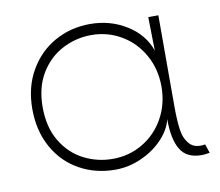

<svg xmlns="http://www.w3.org/2000/svg" viewBox="-62 -553 733 640"><g transform="rotate(-10 305.0 -233.5)"><path d="M479 -235Q479 -294 452 -342Q425 -390 379 -417Q333 -444 278 -444Q226 -444 180 -420Q134 -396 105.5 -349Q77 -302 77 -235Q77 -167 105.5 -119.5Q134 -72 180 -48.5Q226 -25 278 -25Q333 -25 379 -52Q425 -79 452 -127Q479 -175 479 -235ZM280 -481Q349 -481 404 -446.5Q459 -412 478 -356L476 -458V-470H510V-161Q510 -113 514.5 -82Q519 -51 536.5 -32Q554 -13 589 -19L599 11Q592 12 585 13Q578 14 571 14Q521 14 500 -21Q479 -56 479 -124Q471 -89 441 -57.5Q411 -26 368 -7Q325 12 280 12Q214 12 159.5 -18Q105 -48 73.5 -104.5Q42 -161 42 -235Q42 -309 74.5 -365Q107 -421 161 -451Q215 -481 280 -481Z"/></g></svg>

Font: Kreadon
Style: Regular
Weight: 400
Designer: kohakuno
Foundry: StudioGnu
Version: Version 1.000;Glyphs 3.1.2 (3151)